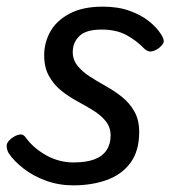

<svg xmlns="http://www.w3.org/2000/svg" viewBox="-20 -539 519 578"><path d="M201 19Q157 19 118.5 5Q80 -9 51 -31.5Q22 -54 6 -78Q0 -89 0 -100Q0 -111 14 -122Q27 -132 39 -134Q51 -136 59 -123Q82 -92 120 -71Q158 -50 201 -50Q239 -50 263.5 -59Q288 -68 300.5 -86.5Q313 -105 313 -131Q313 -156 298.5 -174Q284 -192 261.5 -206Q239 -220 213 -234Q187 -248 164.5 -266Q142 -284 127.5 -310Q113 -336 113 -373Q113 -410 131 -443Q149 -476 188.5 -497.5Q228 -519 290 -519Q335 -519 370 -506.5Q405 -494 428.5 -475Q452 -456 464 -437Q472 -425 473 -416Q474 -407 458 -394Q445 -385 435 -384Q425 -383 415 -392Q391 -417 360.5 -433.5Q330 -450 286 -450Q239 -450 219 -430.5Q199 -411 199 -382Q199 -359 213.5 -341Q228 -323 250.5 -308.5Q273 -294 299 -279.5Q325 -265 347.5 -247Q370 -229 384.5 -203.5Q399 -178 399 -142Q399 -84 372.5 -48.5Q346 -13 301 3Q256 19 201 19Z"/></svg>

Font: Playwrite AU TAS
Style: Regular
Weight: 400
Designer: Veronika Burian, José Scaglione
Foundry: TypeTogether
Version: Version 1.002